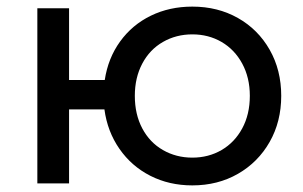

<svg xmlns="http://www.w3.org/2000/svg" viewBox="-20 -555 916 581"><path d="M831 -265Q831 -187 796 -125.5Q761 -64 700 -29Q639 6 562 6Q492 6 435 -23Q378 -52 341.5 -104.5Q305 -157 296 -224H189V0H93V-530H189V-313H297Q307 -379 343.5 -429.5Q380 -480 436.5 -507.5Q493 -535 562 -535Q639 -535 700 -500.5Q761 -466 796 -404.5Q831 -343 831 -265ZM736 -265Q736 -320 713 -362.5Q690 -405 650.5 -428Q611 -451 562 -451Q513 -451 473 -428Q433 -405 410.5 -362.5Q388 -320 388 -265Q388 -209 410.5 -166.5Q433 -124 473 -101Q513 -78 562 -78Q611 -78 650.5 -101Q690 -124 713 -166.5Q736 -209 736 -265Z"/></svg>

Font: APTA Sans Medium
Style: Bold
Weight: 500
Version: Version 7.200